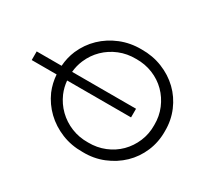

<svg xmlns="http://www.w3.org/2000/svg" viewBox="-257 -927 1248 1155"><g transform="rotate(30 367.5 -350.0)"><path d="M-116 -380H57Q61 -438 83 -490Q112 -556 162 -604Q212 -652 279.5 -679.5Q347 -707 425 -706Q502 -707 569.5 -680Q637 -653 687 -605Q737 -557 765 -491Q793 -425 792 -350Q793 -275 765 -209Q737 -143 687 -95Q637 -47 569.5 -19.5Q502 8 425 6Q347 7 279.5 -20.5Q212 -48 162 -96Q112 -144 83 -209Q61 -262 57 -320H-116ZM718 -350Q719 -411 696.5 -464.5Q674 -518 634.5 -557.5Q595 -597 541 -619Q487 -641 425 -640Q363 -641 309 -619Q255 -597 214.5 -557.5Q174 -518 151 -464Q134 -424 130 -380H574V-320H130Q134 -275 151 -235Q174 -182 214.5 -142.5Q255 -103 309 -81Q363 -59 425 -60Q487 -59 541 -81Q595 -103 634.5 -142.5Q674 -182 696.5 -235.5Q719 -289 718 -350Z"/></g></svg>

Font: CMG Sans
Style: Regular
Weight: 400
Designer: Julieta Ulanovsky
Foundry: Julieta Ulanovsky
Version: Version 7.200